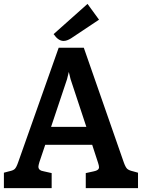

<svg xmlns="http://www.w3.org/2000/svg" viewBox="-22 -965 731 985"><path d="M686 -79V0H418V-77L459 -86Q486 -91 486 -107Q486 -115 481 -130L451 -222H210L180 -133Q175 -116 175 -110Q175 -90 203 -86L243 -77V0H-2V-79L24 -86Q45 -90 53.5 -98Q62 -106 71 -132L279 -720H408L613 -132Q622 -107 630.5 -99Q639 -91 661 -86ZM421 -314 340 -559 331 -596 322 -559 240 -314ZM253 -790 427 -945 486 -864 342 -768Q321 -755 304 -755Q277 -755 253 -790Z"/></svg>

Font: Enriqueta SemiBold
Style: Regular
Weight: 600
Designer: Viviana Monsalve, Gustavo Ibarra
Foundry: 72Puntos
Version: Version 2.000